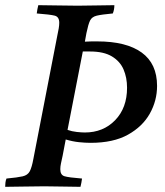

<svg xmlns="http://www.w3.org/2000/svg" viewBox="-32 -721 638 742"><path d="M-12 1Q-12 -6 -11 -15Q-10 -24 -7 -31Q36 -35 55.5 -39.5Q75 -44 83 -59Q91 -74 97 -107L189 -581Q193 -599 195 -611.5Q197 -624 197 -633Q197 -656 179.5 -660.5Q162 -665 110 -669Q112 -685 116 -701Q145 -701 188 -700Q231 -699 268 -699Q302 -699 342 -700Q382 -701 410 -701Q410 -684 404 -669Q361 -665 342 -660.5Q323 -656 316 -641.5Q309 -627 302 -593L296 -560Q309 -561 322 -561Q335 -561 344 -561Q456 -561 515.5 -518Q575 -475 575 -389Q575 -332 547 -282Q519 -232 462.5 -200.5Q406 -169 318 -169Q298 -169 273.5 -171.5Q249 -174 222 -182L210 -119Q206 -101 203.5 -89Q201 -77 201 -67Q201 -45 217 -40Q233 -35 285 -31Q284 -24 282.5 -15Q281 -6 279 1Q250 1 212 0Q174 -1 139 -1Q102 -1 59 0Q16 1 -12 1ZM229 -219Q246 -213 265 -211Q284 -209 296 -209Q367 -209 413 -256.5Q459 -304 459 -382Q459 -421 445.5 -452.5Q432 -484 400.5 -503Q369 -522 316 -522Q308 -522 301.5 -522Q295 -522 288 -522Z"/></svg>

Font: Tiro Tamil
Style: Italic
Weight: 400
Italic angle: -11°
Designer: Tamil: Fernando Mello & Fiona Ross, assisted by Kaja Sojewska. Latin: John Hudson with Paul Hanslow, assisted by Kaja So
Foundry: Tiro Typeworks Ltd.
Version: Version 1.52